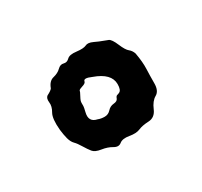

<svg xmlns="http://www.w3.org/2000/svg" viewBox="-53 -825 306 291"><g transform="rotate(-30 100.0 -679.5)"><path d="M40 -727.5Q43.9 -738.3 52.2 -740.2Q60.5 -742.2 65.4 -747.1Q70.3 -752 75.7 -750.5Q81.1 -749 85.4 -753.4Q89.8 -757.8 101.6 -756.3Q113.3 -754.9 118.2 -757.3Q123 -759.8 131.3 -755.9Q139.6 -752 144 -750.5Q148.4 -749 152.8 -747.1Q157.2 -745.1 162.1 -733.4Q167 -721.7 171.4 -718.3Q175.8 -714.8 177.7 -709Q180.7 -692.4 180.2 -680.7Q179.7 -668.9 179.7 -655.8Q179.7 -642.6 171.9 -638.2Q164.1 -633.8 159.2 -622.1Q154.3 -610.4 143.1 -609.9Q131.8 -609.4 125 -606.4Q118.2 -603.5 106.9 -605.5Q95.7 -607.4 90.3 -603Q85 -598.6 77.6 -603Q70.3 -607.4 60.1 -608.9Q49.8 -610.4 45.9 -615.2Q42 -620.1 37.6 -627.4Q33.2 -634.8 29.3 -638.7Q25.4 -642.6 23.4 -649.9Q21.5 -657.2 20.5 -666Q18.6 -686.5 23.4 -694.8Q28.3 -703.1 27.3 -710.4Q26.4 -717.8 30.3 -720.7Q38.1 -724.6 40 -727.5ZM69.3 -684.6V-679.7Q69.3 -677.7 67.4 -669.9Q63.5 -654.3 78.1 -651.4Q83 -649.4 89.4 -649.4Q95.7 -649.4 100.1 -654.3Q104.5 -659.2 110.8 -659.7Q117.2 -660.2 118.7 -664.1Q120.1 -668 122.1 -668.5Q124 -668.9 126 -669.9Q130.9 -671.9 130.9 -682.6Q130.9 -701.2 103.5 -710.9Q96.7 -713.9 93.3 -713.9Q89.8 -713.9 89.4 -710.9Q88.9 -708 82.5 -706.1Q76.2 -704.1 76.2 -702.6Q76.2 -701.2 73.2 -695.8Q70.3 -690.4 69.8 -688.5Q69.3 -686.5 69.3 -684.6Z"/></g></svg>

Font: Creepster
Style: Regular
Weight: 400
Designer: Font Diner, Inc
Foundry: Font Diner, Inc
Version: Version 1.002